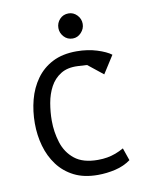

<svg xmlns="http://www.w3.org/2000/svg" viewBox="-75 -682 555 739"><g transform="rotate(-10 202.5 -312.0)"><path d="M248 4Q194 4 155.5 -15.5Q117 -35 92 -68.5Q67 -102 55 -144.5Q43 -187 43 -233Q43 -281 54.5 -325Q66 -369 91 -404Q116 -439 155 -459Q194 -479 249 -479Q271 -479 291 -476Q311 -473 328.5 -467.5Q346 -462 360 -455.5Q374 -449 383 -442L339 -373L280 -420L244 -422Q204 -424 177.5 -407.5Q151 -391 136 -363Q121 -335 115 -300.5Q109 -266 109 -232Q109 -188 122 -146.5Q135 -105 167.5 -79Q200 -53 258 -53Q278 -53 295 -56Q312 -59 328 -65Q344 -71 360 -80L377 -31Q351 -12 317 -4Q283 4 248 4ZM244 -530Q223 -530 209.5 -545Q196 -560 196 -579Q196 -599 209.5 -613.5Q223 -628 244 -628Q263 -628 277 -613.5Q291 -599 291 -579Q291 -560 277 -545Q263 -530 244 -530Z"/></g></svg>

Font: Kreon Light
Style: Regular
Weight: 300
Designer: Julia Petretta
Foundry: Julia Petretta and Eli Heuer
Version: Version 2.002